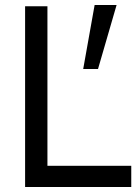

<svg xmlns="http://www.w3.org/2000/svg" viewBox="-20 -745 558 765"><path d="M311.5 -470H370.5L444.5 -725H357ZM503 0V-84.5H169V-720H80V0Z"/></svg>

Font: Hauora Medium
Style: Regular
Weight: 500
Designer: Wayne Shih
Foundry: WCYS
Version: Version 1.001;hotconv 1.0.109;makeotfexe 2.5.65596